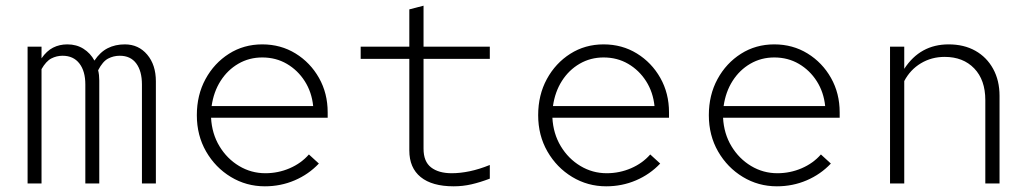

<svg xmlns="http://www.w3.org/2000/svg" viewBox="-20 -645 3640 675"><path d="M77 0V-481H126V-440Q144 -466 166.5 -477.5Q189 -489 217 -489Q249 -489 273.5 -473.5Q298 -458 312 -432Q332 -462 358.5 -475.5Q385 -489 419 -489Q467 -489 497.5 -453Q528 -417 528 -359V0H479V-348Q479 -395 459 -422Q439 -449 401 -449Q379 -449 360 -439Q341 -429 325 -398Q327 -390 328 -381Q329 -372 329 -362V0H280V-348Q280 -395 259 -422Q238 -449 200 -449Q179 -449 160.5 -439.5Q142 -430 126 -402V0Z M911 10Q846 10 791.5 -23Q737 -56 704.5 -112.5Q672 -169 672 -240Q672 -311 702.5 -367Q733 -423 785 -456Q837 -489 902 -489Q967 -489 1019 -457Q1071 -425 1101.5 -371Q1132 -317 1132 -250V-231H722Q725 -175 751.5 -131Q778 -87 820.5 -61.5Q863 -36 913 -36Q958 -36 998.5 -53.5Q1039 -71 1066 -102L1101 -70Q1065 -32 1016 -11Q967 10 911 10ZM724 -272H1081Q1076 -321 1051.5 -359.5Q1027 -398 988.5 -420.5Q950 -443 902 -443Q856 -443 818 -421Q780 -399 755.5 -360.5Q731 -322 724 -272Z M1575 10Q1499 10 1459 -22.5Q1419 -55 1419 -116V-438H1248V-481H1419V-612L1469 -625V-481H1702V-438H1469V-122Q1469 -77 1495.5 -56.5Q1522 -36 1568 -36Q1598 -36 1631.5 -43Q1665 -50 1702 -65V-17Q1668 -4 1637.5 3Q1607 10 1575 10Z M2111 10Q2046 10 1991.5 -23Q1937 -56 1904.5 -112.5Q1872 -169 1872 -240Q1872 -311 1902.5 -367Q1933 -423 1985 -456Q2037 -489 2102 -489Q2167 -489 2219 -457Q2271 -425 2301.5 -371Q2332 -317 2332 -250V-231H1922Q1925 -175 1951.5 -131Q1978 -87 2020.5 -61.5Q2063 -36 2113 -36Q2158 -36 2198.5 -53.5Q2239 -71 2266 -102L2301 -70Q2265 -32 2216 -11Q2167 10 2111 10ZM1924 -272H2281Q2276 -321 2251.5 -359.5Q2227 -398 2188.5 -420.5Q2150 -443 2102 -443Q2056 -443 2018 -421Q1980 -399 1955.5 -360.5Q1931 -322 1924 -272Z M2711 10Q2646 10 2591.5 -23Q2537 -56 2504.5 -112.5Q2472 -169 2472 -240Q2472 -311 2502.5 -367Q2533 -423 2585 -456Q2637 -489 2702 -489Q2767 -489 2819 -457Q2871 -425 2901.5 -371Q2932 -317 2932 -250V-231H2522Q2525 -175 2551.5 -131Q2578 -87 2620.5 -61.5Q2663 -36 2713 -36Q2758 -36 2798.5 -53.5Q2839 -71 2866 -102L2901 -70Q2865 -32 2816 -11Q2767 10 2711 10ZM2524 -272H2881Q2876 -321 2851.5 -359.5Q2827 -398 2788.5 -420.5Q2750 -443 2702 -443Q2656 -443 2618 -421Q2580 -399 2555.5 -360.5Q2531 -322 2524 -272Z M3109 0V-481H3159V-403Q3215 -489 3315 -489Q3369 -489 3409 -466.5Q3449 -444 3471.5 -403Q3494 -362 3494 -308V0H3444V-293Q3444 -364 3405 -404.5Q3366 -445 3301 -445Q3255 -445 3217.5 -422.5Q3180 -400 3159 -360V0Z"/></svg>

Font: Red Hat Mono VF Light
Style: Regular
Weight: 300
Monospace: yes
Designer: Pentagram, MCKL
Foundry: Pentagram, MCKL
Version: Version 1.023